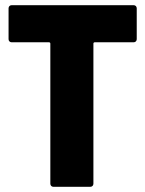

<svg xmlns="http://www.w3.org/2000/svg" viewBox="-20 -720 560 740"><path d="M495 -700H25C18 -700 13 -695 13 -688V-569C13 -562 18 -557 25 -557H169C172 -557 174 -555 174 -552V-12C174 -5 179 0 186 0H328C335 0 340 -5 340 -12V-552C340 -555 342 -557 345 -557H495C502 -557 507 -562 507 -569V-688C507 -695 502 -700 495 -700Z"/></svg>

Font: Barlow Semi Condensed ExtraBold
Style: Regular
Weight: 800
Width: 4
Designer: Jeremy Tribby
Foundry: Tribby Type
Version: Version 1.422;hotconv 1.0.109;makeotfexe 2.5.65596